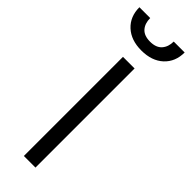

<svg xmlns="http://www.w3.org/2000/svg" viewBox="-256 -737 747 747"><g transform="rotate(45 117.5 -363.5)"><path d="M181.6 -727.1H241.7Q241.7 -675.8 208 -644.5Q174.3 -613.3 116.7 -613.3Q60.1 -613.3 26.4 -644.5Q-7.3 -675.8 -7.3 -727.1H52.2Q52.2 -697.3 68.1 -679.4Q84 -661.6 116.7 -661.6Q149.4 -661.6 165.5 -679.7Q181.6 -697.8 181.6 -727.1ZM84 0V-545.4H147.9V0Z"/></g></svg>

Font: Interop Light
Style: Regular
Weight: 300
Designer: Rasmus Andersson, Google, Jang Haemin
Foundry: jhaemin
Version: Version 1.007